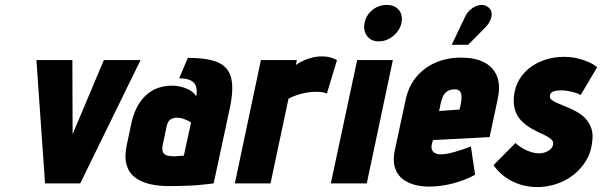

<svg xmlns="http://www.w3.org/2000/svg" viewBox="-20 -745 2446 780"><path d="M128 -501 163 0H306L551 -501H402L275 -200L274 -501Z M777 -353Q770 -367 754.5 -376.5Q739 -386 719 -391.5Q699 -397 677 -397Q650 -397 624.5 -388.5Q599 -380 577.5 -362Q556 -344 540 -316Q524 -288 515 -250L495 -156Q485 -108 494 -76Q503 -44 527.5 -25Q552 -6 587.5 2.5Q623 11 666 11Q686 11 705 10.5Q724 10 742.5 9.5Q761 9 779 7.5Q797 6 814 4Q831 2 848 0L914 -307Q926 -365 923 -404Q920 -443 900 -466.5Q880 -490 841 -500Q802 -510 743 -510L708 -427Q727 -427 742 -423Q757 -419 766 -410.5Q775 -402 778 -388Q781 -374 777 -353ZM756 -247 727 -113Q727 -113 724.5 -112.5Q722 -112 717.5 -112Q713 -112 708 -111.5Q703 -111 698 -110.5Q693 -110 689 -110Q671 -110 660 -113Q649 -116 644.5 -122.5Q640 -129 639.5 -137.5Q639 -146 641 -156L658 -236Q660 -244 663.5 -250Q667 -256 672.5 -259.5Q678 -263 684.5 -265Q691 -267 698 -267Q711 -267 723 -263Q735 -259 744 -254.5Q753 -250 756 -247Z M1308 -365 1349 -501Q1338 -507 1322.5 -511.5Q1307 -516 1288 -516Q1262 -516 1234 -507Q1206 -498 1182 -481L1186 -501H1040L934 0H1079L1152 -344Q1167 -352 1181.5 -357Q1196 -362 1210 -365.5Q1224 -369 1238 -370.5Q1252 -372 1266 -372Q1288 -372 1298 -368.5Q1308 -365 1308 -365Z M1324 0H1470L1576 -501H1431ZM1551 -725Q1519 -725 1493.5 -705Q1468 -685 1461 -652Q1455 -621 1471 -599Q1487 -577 1519 -577Q1551 -577 1577.5 -599Q1604 -621 1611 -652Q1617 -685 1600 -705Q1583 -725 1551 -725Z M1952 -634Q1965 -647 1972 -663Q1979 -679 1977 -694Q1975 -709 1960 -718Q1945 -728 1926.5 -724Q1908 -720 1893 -707.5Q1878 -695 1871 -680L1815 -563H1882ZM1734 -158 1739 -176 1969 -188 2002 -343Q2014 -399 1998.5 -436.5Q1983 -474 1945.5 -492.5Q1908 -511 1853 -511Q1798 -511 1751.5 -491.5Q1705 -472 1672.5 -434Q1640 -396 1628 -340L1584 -135Q1576 -97 1583 -69Q1590 -41 1609.5 -23Q1629 -5 1658.5 4Q1688 13 1724 13Q1771 13 1820.5 0Q1870 -13 1910 -35L1893 -150Q1865 -139 1829.5 -128.5Q1794 -118 1770 -118Q1759 -118 1751.5 -121Q1744 -124 1739.5 -129Q1735 -134 1733.5 -141.5Q1732 -149 1734 -158ZM1852 -323 1847 -300 1764 -294 1770 -324Q1774 -342 1780 -354.5Q1786 -367 1796.5 -374Q1807 -381 1825 -382Q1842 -383 1848.5 -374Q1855 -365 1855 -351.5Q1855 -338 1852 -323Z M2339 -359 2406 -472Q2392 -484 2370 -493.5Q2348 -503 2323 -508.5Q2298 -514 2272 -514Q2232 -514 2197 -503Q2162 -492 2134.5 -471.5Q2107 -451 2089.5 -421.5Q2072 -392 2068 -354Q2065 -323 2072 -299.5Q2079 -276 2093 -260Q2107 -244 2124.5 -232Q2142 -220 2160.5 -211.5Q2179 -203 2194 -195.5Q2209 -188 2218.5 -180Q2228 -172 2227 -161Q2227 -152 2221.5 -144.5Q2216 -137 2208 -132.5Q2200 -128 2191 -125Q2182 -122 2172 -122Q2154 -122 2135.5 -128Q2117 -134 2101.5 -143.5Q2086 -153 2074 -164L1985 -74Q2014 -32 2061 -8.5Q2108 15 2163 15Q2202 15 2240 2.5Q2278 -10 2309 -34Q2340 -58 2361 -92.5Q2382 -127 2386 -171Q2390 -202 2382 -224.5Q2374 -247 2359 -263Q2344 -279 2324.5 -290Q2305 -301 2285.5 -309Q2266 -317 2249.5 -324Q2233 -331 2223 -338Q2213 -345 2214 -354Q2214 -362 2218 -366.5Q2222 -371 2229 -373.5Q2236 -376 2244 -377Q2252 -378 2259 -378Q2275 -378 2290 -375Q2305 -372 2318 -368Q2331 -364 2339 -359Z"/></svg>

Font: Advent Pro ExtraBold
Style: Italic
Weight: 800
Italic angle: -12°
Version: Version 3.000